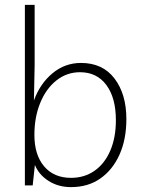

<svg xmlns="http://www.w3.org/2000/svg" viewBox="-20 -760 599 787"><path d="M82 0V-740H122V-493L119 -348Q144 -417 195 -459.5Q246 -502 312 -502Q401 -502 449.5 -438Q498 -374 498 -272Q498 -189 470 -126.5Q442 -64 391.5 -28.5Q341 7 271 7Q219 7 179 -18.5Q139 -44 123 -84L114 0ZM271 -31Q326 -31 367.5 -60Q409 -89 432 -142.5Q455 -196 455 -267Q455 -359 416 -411.5Q377 -464 308 -464Q254 -464 211.5 -430.5Q169 -397 145 -338.5Q121 -280 121 -207Q121 -125 161 -78Q201 -31 271 -31Z"/></svg>

Font: Livvic ExtraLight
Style: Regular
Weight: 275
Designer: Jacques Le Bailly, Baron von Fonthausen
Version: Version 1.001; ttfautohint (v1.8.2)